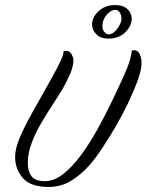

<svg xmlns="http://www.w3.org/2000/svg" viewBox="-20 -736 581 761"><path d="M173 5Q101 5 70.5 -30.5Q40 -66 40 -112Q40 -132 45 -151.5Q50 -171 58 -190Q78 -236 107.5 -289Q137 -342 165.5 -392Q194 -442 213 -479.5Q232 -517 232 -532Q235 -534 238 -534Q241 -534 243 -534Q257 -534 264 -520.5Q271 -507 271 -499Q271 -474 259 -445.5Q247 -417 229 -385Q211 -355 187.5 -319.5Q164 -284 141.5 -245Q119 -206 104.5 -166.5Q90 -127 90 -89Q90 -58 104.5 -38Q119 -18 158 -18Q195 -18 231.5 -47Q268 -76 302 -122.5Q336 -169 366 -223Q396 -277 420.5 -328Q445 -379 462 -416Q489 -475 495.5 -500Q502 -525 502 -535Q505 -536 507.5 -536.5Q510 -537 512 -537Q527 -537 534 -520.5Q541 -504 541 -490Q541 -479 538.5 -462Q536 -445 524.5 -413.5Q513 -382 487 -326Q466 -282 439 -235.5Q412 -189 385 -148.5Q358 -108 335 -82Q304 -46 263.5 -20.5Q223 5 173 5ZM410 -583Q379 -583 362 -600Q345 -617 345 -639Q345 -668 371 -692Q397 -716 436 -716Q468 -716 485 -700Q502 -684 502 -662Q502 -633 476.5 -608Q451 -583 410 -583ZM411 -600Q425 -600 438.5 -614.5Q452 -629 459 -648Q461 -653 461 -656.5Q461 -660 461 -664Q461 -678 454 -687.5Q447 -697 437 -697Q420 -697 403 -677.5Q386 -658 386 -633Q386 -619 393.5 -609.5Q401 -600 411 -600Z"/></svg>

Font: Birthstone
Style: Regular
Weight: 400
Designer: Robert E. Leuschke
Foundry: Robert E. Leuschke
Version: Version 1.013; ttfautohint (v1.8.3)